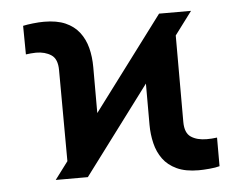

<svg xmlns="http://www.w3.org/2000/svg" viewBox="-45 -606 844 669"><g transform="rotate(-5 377.5 -272.0)"><path d="M124.5 0 533.7 -545.9H645.5L236.8 0ZM170.9 -14.6 169.4 -379.9Q169.4 -419.4 147.7 -433.6Q126 -447.8 94.7 -447.8Q85.9 -447.8 76.4 -446.8Q66.9 -445.8 59.1 -444.8L58.1 -544.9Q71.3 -547.9 92.8 -550.3Q114.3 -552.7 131.8 -552.7Q176.3 -552.7 206.3 -539.6Q236.3 -526.4 254.6 -502.7Q272.9 -479 281 -447.8Q289.1 -416.5 289.1 -379.9V-119.1ZM624 9.8Q578.1 9.8 547.6 -4.4Q517.1 -18.6 499.5 -42.7Q481.9 -66.9 474.4 -98.1Q466.8 -129.4 466.8 -163.1V-425.8L585 -530.8V-162.6Q585 -124 606.2 -109.9Q627.4 -95.7 661.1 -95.7Q668.5 -95.7 678.5 -96.2Q688.5 -96.7 697.3 -98.1V2Q683.6 5.9 661.9 7.8Q640.1 9.8 624 9.8Z"/></g></svg>

Font: Inter Cardless
Style: Bold
Weight: 700
Designer: Rasmus Andersson
Foundry: rsms
Version: Version 4.001;git-9221beed3